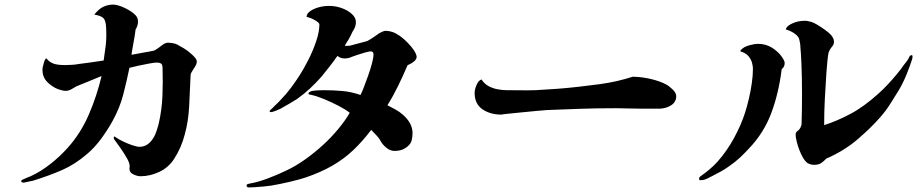

<svg xmlns="http://www.w3.org/2000/svg" viewBox="-20 -787 4040 841"><path d="M842 -516Q842 -511 839 -504Q836 -497 831 -490Q827 -483 822 -475.5Q817 -468 815 -461Q812 -387 808.5 -320.5Q805 -254 789 -197Q774 -139 742 -90Q718 -53 677.5 -34Q637 -15 595 -15Q582 -15 564.5 -23Q547 -31 547 -48Q547 -50 547.5 -53.5Q548 -57 548 -59Q548 -73 536 -94Q524 -115 508 -138Q492 -161 480 -177Q477 -183 478.5 -187Q480 -191 485 -187Q499 -177 520 -167Q541 -157 560.5 -150.5Q580 -144 591 -144Q627 -144 650 -180Q660 -195 666.5 -215.5Q673 -236 676 -249Q689 -307 691.5 -366.5Q694 -426 692 -488Q692 -505 685 -509Q678 -513 667 -513Q658 -513 635 -509Q612 -505 587.5 -499.5Q563 -494 547 -490Q535 -432 520 -373.5Q505 -315 473 -257Q451 -217 422.5 -178.5Q394 -140 362 -113Q309 -67 251.5 -42Q194 -17 123 5Q121 5 112 7Q103 9 94 11Q85 13 84 13Q73 13 73 6Q73 2 79.5 -0.5Q86 -3 90 -5Q95 -7 102.5 -10.5Q110 -14 114 -15Q158 -35 200.5 -68.5Q243 -102 277 -140Q334 -204 369 -285Q404 -366 425 -454Q402 -444 371.5 -432Q341 -420 315 -409Q305 -403 292.5 -396Q280 -389 268 -389Q260 -389 251 -391.5Q242 -394 235 -396Q207 -407 186.5 -428.5Q166 -450 166 -480Q166 -487 167.5 -494.5Q169 -502 173 -515Q178 -531 184 -531Q194 -517 211.5 -509.5Q229 -502 264 -502Q276 -502 294 -503Q312 -504 327 -507Q344 -509 376.5 -513.5Q409 -518 434 -522Q439 -554 443 -586.5Q447 -619 445 -663Q444 -695 434 -706.5Q424 -718 393 -723Q413 -748 432 -757Q451 -766 473 -767Q496 -767 527 -752Q558 -737 574 -720Q585 -708 584.5 -691Q584 -674 574 -658Q571 -633 564.5 -598.5Q558 -564 556 -547Q580 -552 610.5 -557Q641 -562 657 -566Q675 -577 688.5 -588Q702 -599 715 -600Q723 -600 736 -598Q749 -596 756 -592Q767 -586 785 -575.5Q803 -565 820 -549Q829 -541 835.5 -533Q842 -525 842 -516Z M1805 -538Q1805 -519 1765 -501Q1746 -456 1723.5 -410Q1701 -364 1677 -326Q1693 -318 1712 -307.5Q1731 -297 1744 -285Q1787 -248 1787 -204Q1787 -188 1783.5 -173.5Q1780 -159 1769 -149Q1759 -139 1744.5 -132.5Q1730 -126 1707 -126Q1689 -126 1671.5 -140.5Q1654 -155 1645 -173Q1641 -181 1629 -194Q1617 -207 1606 -218Q1568 -168 1527.5 -129.5Q1487 -91 1436 -61.5Q1385 -32 1317 -9Q1293 -1 1251 9Q1209 19 1168 26Q1155 28 1134 30Q1113 32 1095 33Q1077 34 1072 34Q1060 34 1060 26Q1060 21 1064 19.5Q1068 18 1074 17Q1109 11 1150.5 -4.5Q1192 -20 1232 -39Q1275 -59 1317 -89Q1359 -119 1396 -153Q1431 -185 1462 -222.5Q1493 -260 1512 -293Q1493 -308 1462 -324Q1431 -340 1399.5 -353Q1368 -366 1345 -371Q1340 -372 1335.5 -373Q1331 -374 1331 -377Q1331 -383 1342 -387Q1347 -389 1353.5 -389.5Q1360 -390 1367 -391Q1375 -391 1383.5 -391.5Q1392 -392 1399 -392Q1438 -392 1478.5 -388.5Q1519 -385 1559 -371Q1565 -382 1574 -405.5Q1583 -429 1593 -457Q1603 -485 1609.5 -510Q1616 -535 1616 -548Q1616 -562 1604 -562Q1597 -562 1579.5 -557Q1562 -552 1545 -546.5Q1528 -541 1521 -538Q1513 -534 1504.5 -532.5Q1496 -531 1489 -531Q1472 -531 1458 -542Q1442 -519 1423.5 -495.5Q1405 -472 1388 -451Q1363 -423 1338.5 -400Q1314 -377 1282 -354Q1275 -349 1252 -335.5Q1229 -322 1209 -311Q1199 -306 1185.5 -301Q1172 -296 1169 -296Q1161 -296 1161 -300Q1161 -302 1165.5 -306.5Q1170 -311 1172 -312Q1181 -322 1190.5 -330.5Q1200 -339 1206 -346Q1235 -376 1255 -403Q1275 -430 1293 -458Q1311 -486 1331 -525.5Q1351 -565 1365 -606.5Q1379 -648 1379 -680Q1379 -687 1360.5 -698Q1342 -709 1323 -713Q1323 -727 1338.5 -738Q1354 -749 1376 -755Q1398 -761 1417 -761Q1446 -762 1474 -752.5Q1502 -743 1520.5 -726.5Q1539 -710 1539 -690Q1539 -669 1524 -648Q1516 -630 1508.5 -617Q1501 -604 1490 -587Q1493 -586 1499 -586Q1503 -586 1506.5 -586.5Q1510 -587 1513 -587Q1533 -592 1552.5 -597.5Q1572 -603 1588 -607Q1605 -616 1619 -626Q1633 -636 1642 -642Q1646 -644 1654.5 -648Q1663 -652 1669 -652Q1682 -652 1697 -647.5Q1712 -643 1731 -630Q1747 -619 1765 -600.5Q1783 -582 1790 -571Q1798 -560 1801.5 -551.5Q1805 -543 1805 -538Z M2942 -366Q2942 -341 2921.5 -327Q2901 -313 2872 -311Q2868 -311 2856.5 -311Q2845 -311 2840 -311Q2821 -311 2788.5 -311Q2756 -311 2729 -312Q2716 -312 2704.5 -312.5Q2693 -313 2681 -313Q2593 -313 2523 -310.5Q2453 -308 2377 -305Q2363 -304 2334 -301.5Q2305 -299 2272 -295.5Q2239 -292 2212 -289.5Q2185 -287 2176 -285Q2127 -285 2093 -308.5Q2059 -332 2059 -380Q2059 -395 2067.5 -415Q2076 -435 2089 -439Q2102 -419 2121.5 -409Q2141 -399 2162 -395.5Q2183 -392 2198 -392Q2230 -392 2262 -391.5Q2294 -391 2326 -392Q2379 -395 2420.5 -398Q2462 -401 2515 -407Q2568 -413 2608 -418.5Q2648 -424 2682.5 -432Q2717 -440 2752 -451Q2794 -450 2833 -440.5Q2872 -431 2898 -417Q2911 -410 2926.5 -395Q2942 -380 2942 -366Z M3417 -512Q3417 -502 3414 -496Q3411 -490 3404 -484Q3391 -379 3358.5 -292Q3326 -205 3261 -137Q3242 -116 3221 -96.5Q3200 -77 3174 -59Q3156 -46 3136 -35Q3116 -24 3096 -14Q3085 -8 3074 -3Q3063 2 3052 2Q3044 4 3042 -2Q3042 -6 3043 -9Q3044 -12 3050 -16Q3066 -27 3086 -43.5Q3106 -60 3123 -79Q3164 -125 3195.5 -183Q3227 -241 3244 -295Q3252 -320 3260 -353.5Q3268 -387 3273 -422Q3278 -457 3278 -486Q3278 -497 3274 -512Q3270 -527 3258.5 -541Q3247 -555 3223 -562Q3223 -566 3226.5 -569.5Q3230 -573 3233 -575Q3244 -584 3265.5 -589.5Q3287 -595 3299 -595Q3335 -595 3361.5 -578Q3388 -561 3402.5 -541Q3417 -521 3417 -512ZM3975 -527Q3967 -501 3952 -463.5Q3937 -426 3917 -392Q3899 -363 3879.5 -332Q3860 -301 3836 -274Q3798 -230 3738.5 -178.5Q3679 -127 3599 -92Q3586 -78 3575 -71.5Q3564 -65 3544 -65Q3534 -65 3525 -69Q3512 -72 3498 -95Q3489 -110 3481.5 -129.5Q3474 -149 3469.5 -168Q3465 -187 3465 -197Q3465 -204 3468 -208Q3471 -212 3477 -216Q3483 -221 3487 -230Q3491 -239 3491 -243Q3492 -277 3492.5 -308.5Q3493 -340 3493 -371Q3493 -449 3490.5 -505.5Q3488 -562 3486 -579Q3486 -587 3484.5 -597Q3483 -607 3481 -614Q3479 -626 3462.5 -638.5Q3446 -651 3422 -658Q3424 -672 3449.5 -684Q3475 -696 3506 -696Q3512 -696 3519.5 -694.5Q3527 -693 3534 -691Q3544 -688 3560 -678.5Q3576 -669 3592 -657.5Q3608 -646 3617 -637Q3624 -630 3628.5 -621.5Q3633 -613 3633 -604Q3633 -593 3625 -583Q3614 -571 3609 -555Q3606 -539 3604 -517.5Q3602 -496 3600 -471Q3596 -413 3593 -355Q3590 -297 3590 -239Q3644 -256 3704 -287.5Q3764 -319 3830 -379Q3849 -396 3870 -418.5Q3891 -441 3909.5 -463.5Q3928 -486 3938 -501Q3946 -511 3953 -520.5Q3960 -530 3964 -540Q3966 -542 3968 -544Q3970 -546 3975 -545Q3977 -545 3977 -538.5Q3977 -532 3975 -527Z"/></svg>

Font: Kaisei Tokumin
Style: Bold
Weight: 700
Designer: Font-Kai, 金井和夫
Foundry: KAZUO KANAI
Version: Version 5.003